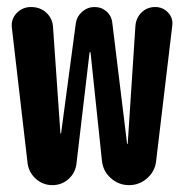

<svg xmlns="http://www.w3.org/2000/svg" viewBox="-20 -540 540 560"><path d="M432.6 -519.5Q455.1 -519.5 470.2 -503.4Q485.4 -487.3 482.4 -464.8L435.5 -71.3Q432.6 -41 409.7 -20.5Q386.7 0 356.4 0Q326.2 0 303.2 -20.5Q280.3 -41 277.3 -71.3L244.1 -386.7Q244.1 -387.7 242.2 -387.7Q241.2 -387.7 241.2 -386.7L203.1 -63.5Q200.2 -36.1 180.2 -18.1Q160.2 0 132.8 0Q105.5 0 85 -18.1Q64.5 -36.1 60.5 -63.5L14.6 -459Q11.7 -484.4 28.8 -502Q45.9 -519.5 70.3 -519.5Q97.7 -519.5 115.7 -502.4Q133.8 -485.4 134.8 -459L156.2 -151.4Q156.2 -150.4 157.2 -150.4Q158.2 -150.4 158.2 -151.4L201.2 -472.7Q204.1 -492.2 219.7 -505.9Q235.4 -519.5 255.9 -519.5Q276.4 -519.5 291 -506.3Q305.7 -493.2 307.6 -472.7L350.6 -121.1Q350.6 -120.1 351.6 -120.1Q352.5 -120.1 352.5 -121.1L375 -464.8Q377 -488.3 393.1 -503.9Q409.2 -519.5 432.6 -519.5Z"/></svg>

Font: Rounded-X Mgen+ 1mn bold
Style: Bold
Weight: 700
Designer: [Source Han Sans]
Ryoko NISHIZUKA  (kana & ideographs); Paul D. Hunt (Latin, Greek & Cyrillic); Wenlong ZHANG  (bopomofo
Version: Version 1.059.20150602